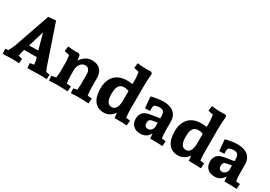

<svg xmlns="http://www.w3.org/2000/svg" viewBox="15 -1623 3495 2489"><g transform="rotate(30 1762.5 -378.0)"><path d="M668 -65 663 5Q614 0 579 0L375 5L370 -68L429 -77L424 -129L410 -179H221L204 -115L198 -77L256 -65L251 5Q192 0 145 0L6 5L1 -68L46 -75L88 -161L277 -705L389 -716L589 -128L612 -74ZM320 -498 248 -261 384 -263Z M684 -429 693 -503Q768 -494 810 -494L858 -496L879 -477L889 -405Q955 -503 1055 -503Q1137 -503 1179.5 -457.5Q1222 -412 1222 -325V-193Q1222 -171 1224.5 -142Q1227 -113 1229 -95L1231 -77L1296 -71L1291 5Q1225 0 1112 0L1026 5L1021 -65L1077 -77Q1078 -91 1079 -112Q1080 -133 1081 -146Q1082 -159 1082 -163V-311Q1082 -352 1063.5 -377.5Q1045 -403 1008 -403Q968 -403 938.5 -366Q909 -329 909 -265V-193Q909 -171 911 -142Q913 -113 915 -95L918 -77L983 -71L978 5Q912 0 799 0L699 5L694 -65L760 -77Q769 -143 769 -163V-325L759 -412Z M1868 -71 1862 5Q1813 0 1678 0L1670 -75Q1611 10 1517 10Q1426 10 1376.5 -55Q1327 -120 1327 -239Q1327 -365 1392.5 -434Q1458 -503 1578 -503Q1611 -503 1659 -498V-587L1649 -674L1574 -691L1583 -766Q1658 -756 1700 -756L1788 -758L1809 -739Q1799 -607 1799 -557V-193Q1799 -171 1801 -142Q1803 -113 1805 -95L1808 -77ZM1659 -233V-395Q1619 -408 1590 -408Q1535 -408 1510.5 -371Q1486 -334 1486 -252Q1486 -103 1571 -103Q1651 -103 1659 -233Z M2212 0 2204 -72Q2159 10 2066 10Q1998 10 1958.5 -28Q1919 -66 1919 -132Q1919 -249 2051 -270L2193 -293V-322Q2193 -371 2176 -391.5Q2159 -412 2118 -412Q2077 -412 2037 -393L2030 -353L2031 -310L1956 -307L1941 -476Q2049 -503 2124 -503Q2223 -503 2278 -455.5Q2333 -408 2333 -323V-193Q2333 -171 2335 -142Q2337 -113 2339 -95L2342 -77L2402 -71L2396 5Q2347 0 2212 0ZM2193 -228 2119 -216Q2091 -211 2079 -196.5Q2067 -182 2067 -154Q2067 -93 2121 -93Q2147 -93 2166 -110Q2185 -127 2193 -157Z M2979 -71 2973 5Q2924 0 2789 0L2781 -75Q2722 10 2628 10Q2537 10 2487.5 -55Q2438 -120 2438 -239Q2438 -365 2503.5 -434Q2569 -503 2689 -503Q2722 -503 2770 -498V-587L2760 -674L2685 -691L2694 -766Q2769 -756 2811 -756L2899 -758L2920 -739Q2910 -607 2910 -557V-193Q2910 -171 2912 -142Q2914 -113 2916 -95L2919 -77ZM2770 -233V-395Q2730 -408 2701 -408Q2646 -408 2621.5 -371Q2597 -334 2597 -252Q2597 -103 2682 -103Q2762 -103 2770 -233Z M3323 0 3315 -72Q3270 10 3177 10Q3109 10 3069.5 -28Q3030 -66 3030 -132Q3030 -249 3162 -270L3304 -293V-322Q3304 -371 3287 -391.5Q3270 -412 3229 -412Q3188 -412 3148 -393L3141 -353L3142 -310L3067 -307L3052 -476Q3160 -503 3235 -503Q3334 -503 3389 -455.5Q3444 -408 3444 -323V-193Q3444 -171 3446 -142Q3448 -113 3450 -95L3453 -77L3513 -71L3507 5Q3458 0 3323 0ZM3304 -228 3230 -216Q3202 -211 3190 -196.5Q3178 -182 3178 -154Q3178 -93 3232 -93Q3258 -93 3277 -110Q3296 -127 3304 -157Z"/></g></svg>

Font: Andada
Style: Bold
Weight: 700
Designer: Carolina Giovagnoli
Foundry: Carolina Giovagnoli
Version: Version 1.003